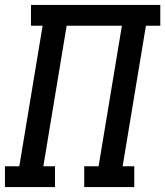

<svg xmlns="http://www.w3.org/2000/svg" viewBox="-29 -755 667 775"><path d="M-9 0V-84H49L143 -651H96V-735H618V-651H560L466 -84H513V0H311V-84H369L463 -651H240L146 -84H193V0Z"/></svg>

Font: Iosevka Curly Slab MdExObl
Style: Regular
Weight: 500
Width: 7
Italic angle: -9°
Monospace: yes
Designer: Belleve Invis
Foundry: Belleve Invis
Version: Version 11.1.0; ttfautohint (v1.8.3)